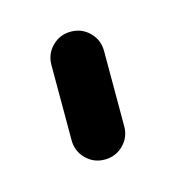

<svg xmlns="http://www.w3.org/2000/svg" viewBox="-46 -646 246 269"><g transform="rotate(-15 77.0 -512.0)"><path d="M77 -604.8Q93 -604.8 104.1 -593.7Q115.2 -582.6 115.2 -566.7V-457.4Q115.2 -441.5 104.1 -430.4Q93 -419.3 77 -419.3Q61.1 -419.3 50 -430.4Q38.9 -441.5 38.9 -457.4V-566.7Q38.9 -582.6 50 -593.7Q61.1 -604.8 77 -604.8Z"/></g></svg>

Font: 26F Galaxy Sans
Style: Bold
Weight: 700
Designer: C₂₉H₂₅N₃O₅
Version: Version 1.100